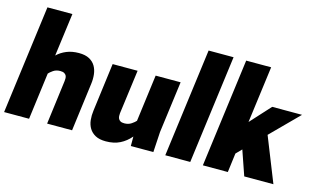

<svg xmlns="http://www.w3.org/2000/svg" viewBox="-95 -1077 2245 1367"><g transform="rotate(15 1027.5 -393.0)"><path d="M248 -483Q277 -511 317 -527.5Q357 -544 408 -544Q455 -544 484.5 -528Q514 -512 529.5 -485.5Q545 -459 549 -425Q553 -391 548 -355L502 0H318L360 -325Q361 -334 361 -345Q361 -356 356.5 -365Q352 -374 341.5 -380Q331 -386 312 -386Q282 -386 260.5 -371Q239 -356 230 -345L185 0H1L106 -800H290Z M843 -530 800 -205Q799 -196 799.5 -185Q800 -174 804.5 -165Q809 -156 819 -150Q829 -144 848 -144Q878 -144 900 -159Q922 -174 931 -185L976 -530H1160L1110 -150L1101 0H935V-70Q901 -30 857 -8Q813 14 753 14Q706 14 676.5 -2Q647 -18 631 -44.5Q615 -71 611.5 -105Q608 -139 613 -175L659 -530Z M1294 -800H1478L1373 0H1189Z M1571 -800H1755L1700 -382L1835 -530H2055L1855 -329L1986 0H1771L1708 -182L1668 -141L1650 0H1466Z"/></g></svg>

Font: Tanohe Sans Black
Style: Italic
Weight: 900
Designer: Village Type and Design LLC & Cristiano Sobral
Foundry: Cooper Hewitt Smithsonian Design Museum
Version: Version 1.00;January 12, 2020;FontCreator 12.0.0.2547 64-bit